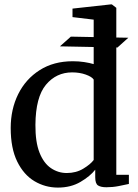

<svg xmlns="http://www.w3.org/2000/svg" viewBox="-20 -839 626 870"><path d="M242.5 11Q185 11 136.2 -18Q87.5 -47 58 -107Q28.5 -167 28.5 -259Q28.5 -344 62.5 -412.5Q96.5 -481 159.8 -521.2Q223 -561.5 310 -561.5Q337 -561.5 361.5 -557.8Q386 -554 404.5 -548.5V-626L251.5 -629L301 -673L404.5 -671V-750L308.5 -761.5V-800L481 -819H487L507 -803.5V-669L561.5 -668L512 -623.5L507 -624V-47H564V-5.5Q544.5 -1 517.5 4.2Q490.5 9.5 462 9.5Q437.5 9.5 424.5 1.5Q411.5 -6.5 411.5 -36V-70Q388.5 -40.5 344.8 -14.8Q301 11 242.5 11ZM282.5 -55Q325 -55 357.5 -74.8Q390 -94.5 404.5 -114V-478.5Q396.5 -491 368.8 -501Q341 -511 307 -511Q235 -511 188.2 -455Q141.5 -399 140.5 -273.5Q140 -195.5 159 -147.5Q178 -99.5 210.8 -77.2Q243.5 -55 282.5 -55Z"/></svg>

Font: Merriweather Text
Style: Regular
Weight: 400
Designer: Eben Sorkin
Foundry: Eben Sorkin
Version: Version 2.100; ttfautohint (v1.7.19-72a1) -l 8 -r 50 -G 200 